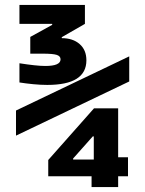

<svg xmlns="http://www.w3.org/2000/svg" viewBox="-20 -755 590 780"><path d="M352 5V-39H176V-105L362 -315H460V-116H500V-39H460V5ZM277 -107H361V-201H357L277 -111ZM172 -410Q145 -410 114.5 -413Q84 -416 59 -420V-498Q91 -493 118 -490Q145 -487 164 -487Q226 -487 226 -514Q226 -527 210.5 -532Q195 -537 154 -537H103V-605L192 -654V-658H59V-735H325V-658L231 -604V-600Q276 -600 303.5 -576Q331 -552 331 -510Q331 -410 172 -410ZM45 -204V-306L505 -526V-424Z"/></svg>

Font: M PLUS Code Latin SemiExpanded SemiBold
Style: Regular
Weight: 600
Width: 6
Designer: Coji Morishita
Foundry: UNDERFOREST DESIGN
Version: Version 1.002; ttfautohint (v1.8.3)